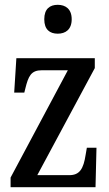

<svg xmlns="http://www.w3.org/2000/svg" viewBox="-20 -778 455 798"><path d="M220 -638C252 -638 278 -655 278 -698C278 -741 252 -758 220 -758C187 -758 164 -741 164 -698C164 -655 187 -638 220 -638ZM24 0H377L381 -164H341L336 -135C327 -76 311 -50 268 -50H135L374 -495V-536H48L39 -393H81L85 -409C98 -462 109 -486 154 -486H262L24 -40Z"/></svg>

Font: Noto Serif Armenian ExtraCondensed Medium
Style: Regular
Weight: 500
Width: 2
Designer: Monotype Design Team
Foundry: Monotype Imaging Inc.
Version: Version 2.008